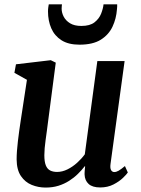

<svg xmlns="http://www.w3.org/2000/svg" viewBox="-20 -836 635 866"><path d="M185.5 10Q153 10 123.2 -2Q93.5 -14 74.5 -41.8Q55.5 -69.5 55 -117Q55 -134.5 56.5 -155.5Q58 -176.5 60.8 -199.8Q63.5 -223 66.8 -246.8Q70 -270.5 73.5 -292.5L101.5 -476L45 -507.5L52 -546L209 -564.5L231.5 -553.5L197 -289Q194.5 -268 191.5 -246.5Q188.5 -225 185.8 -205.2Q183 -185.5 181.5 -167.8Q180 -150 180 -136Q180 -107 186.5 -90.5Q193 -74 206 -67.2Q219 -60.5 237.5 -60.5Q261 -60.5 284.2 -72Q307.5 -83.5 327.8 -101.8Q348 -120 362.5 -140L419 -560.5H542L478.5 -96.5Q476 -77.5 481 -68.8Q486 -60 495.5 -60Q504.5 -60 515 -66Q525.5 -72 543.5 -87L556.5 -58Q551.5 -50 534.8 -33.8Q518 -17.5 491.8 -4Q465.5 9.5 432 9.5Q397 9.5 379.8 -6.2Q362.5 -22 361.5 -48.5Q361.5 -51 361.5 -55.2Q361.5 -59.5 362 -64.8Q362.5 -70 363 -75.5Q363.5 -81 364 -85.5L362.5 -86.5Q349 -69 331.5 -51.8Q314 -34.5 292 -20.5Q270 -6.5 243.8 1.8Q217.5 10 185.5 10ZM338.5 -634.5Q288.5 -634.5 257.2 -654.5Q226 -674.5 211.2 -708.5Q196.5 -742.5 196.5 -784.5Q196.5 -794.5 197.8 -803Q199 -811.5 200 -816.5H259.5Q259 -812 258.5 -807.2Q258 -802.5 258 -797Q258 -779 267.2 -761Q276.5 -743 296 -731Q315.5 -719 347 -719Q385.5 -719 406.2 -735.2Q427 -751.5 436 -774.2Q445 -797 447 -816.5H508.5Q508.5 -812 508.5 -806.2Q508.5 -800.5 507.5 -794Q504.5 -752 487.5 -715.8Q470.5 -679.5 434.8 -657Q399 -634.5 338.5 -634.5Z"/></svg>

Font: Merriweather 24pt SemiBold
Style: Italic
Weight: 600
Italic angle: -7.8°
Version: Version 2.101